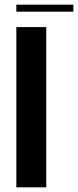

<svg xmlns="http://www.w3.org/2000/svg" viewBox="-20 -802 334 822"><path d="M50 -752V-782H294V-752ZM50 0V-686H178V0Z"/></svg>

Font: AXENEO7
Style: Regular
Weight: 400
Designer: Hector Gatti, Simon Guibord
Foundry: Omnibus-Type, Jean-Christophe Thérien
Version: Version 1.000